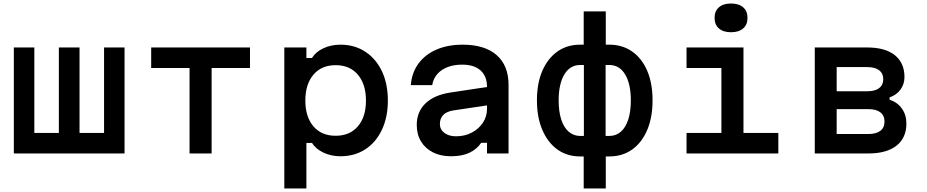

<svg xmlns="http://www.w3.org/2000/svg" viewBox="-20 -876 5290 1096"><path d="M59 0V-605H176V-117H316V-605H434V-117H574V-605H691V0Z M1062 0V-488H843V-605H1407V-488H1188V0Z M1603 200V-605H1729V-545H1761Q1782 -580 1826 -600.5Q1870 -621 1923 -621Q2004 -621 2065 -581Q2126 -541 2160 -469.5Q2194 -398 2194 -302Q2194 -207 2160 -135Q2126 -63 2065 -23.5Q2004 16 1923 16Q1870 16 1826 -5Q1782 -26 1761 -60H1729V200ZM1896 -101Q1977 -101 2023 -155Q2069 -209 2069 -302Q2069 -395 2023 -449.5Q1977 -504 1896 -504Q1815 -504 1769 -449.5Q1723 -395 1723 -302Q1723 -209 1769 -155Q1815 -101 1896 -101Z M2771 -381V-276L2570 -246Q2530 -240 2510.5 -220Q2491 -200 2491 -168Q2491 -137 2516.5 -117.5Q2542 -98 2583 -98Q2633 -98 2673 -119Q2713 -140 2736.5 -175.5Q2760 -211 2760 -255V-380Q2760 -441 2723 -474Q2686 -507 2618 -507Q2571 -507 2535 -493Q2499 -479 2476.5 -453.5Q2454 -428 2447 -390H2325Q2331 -462 2369 -513.5Q2407 -565 2471.5 -593Q2536 -621 2621 -621Q2747 -621 2815 -561.5Q2883 -502 2883 -391V0H2760V-61H2727Q2702 -24 2659.5 -4Q2617 16 2555 16Q2495 16 2451 -6.5Q2407 -29 2383 -69Q2359 -109 2359 -163Q2359 -238 2409 -286Q2459 -334 2552 -348Z M3312 200V17H3292Q3217 17 3162 -22.5Q3107 -62 3076 -134Q3045 -206 3045 -303Q3045 -401 3076 -472Q3107 -543 3162 -582Q3217 -621 3292 -621H3312V-811H3438V-621H3458Q3533 -621 3588.5 -582Q3644 -543 3674.5 -472Q3705 -401 3705 -303Q3705 -206 3674.5 -134Q3644 -62 3588.5 -22.5Q3533 17 3458 17H3438V200ZM3292 -100H3313V-505H3292Q3234 -505 3201.5 -451Q3169 -397 3169 -303Q3169 -240 3183.5 -194.5Q3198 -149 3226 -124.5Q3254 -100 3292 -100ZM3437 -100H3458Q3497 -100 3524.5 -124.5Q3552 -149 3566.5 -194.5Q3581 -240 3581 -303Q3581 -397 3548.5 -451Q3516 -505 3458 -505H3437Z M3899 -605H4224V-117H4423V0H3899V-117H4098V-488H3899ZM4153 -692Q4109 -692 4084 -713.5Q4059 -735 4059 -774Q4059 -813 4084 -834.5Q4109 -856 4153 -856Q4197 -856 4222 -834.5Q4247 -813 4247 -774Q4247 -735 4222 -713.5Q4197 -692 4153 -692Z M4631 0V-605H4930Q5033 -605 5088 -561Q5143 -517 5143 -436Q5143 -396 5120.5 -365Q5098 -334 5058 -320V-307Q5103 -292 5128.5 -256Q5154 -220 5154 -171Q5154 -89 5097.5 -44.5Q5041 0 4937 0ZM4756 -111H4937Q4981 -111 5005 -129Q5029 -147 5029 -182Q5029 -217 5005 -235Q4981 -253 4937 -253H4756ZM4756 -355H4930Q4975 -355 4998.5 -373Q5022 -391 5022 -424Q5022 -457 4998.5 -475Q4975 -493 4930 -493H4756Z"/></svg>

Font: Martian Mono SemiExpanded Medium
Style: Regular
Weight: 500
Width: 6
Designer: Roman Shamin
Foundry: Evil Martians
Version: Version 1.000